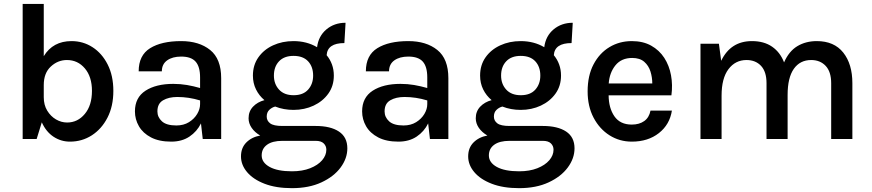

<svg xmlns="http://www.w3.org/2000/svg" viewBox="-20 -705 4424 974"><path d="M95 0V-685H202V-420Q248.5 -496.5 343 -496.5Q401.5 -496.5 449.5 -465.5Q497.5 -434.5 526.2 -377.8Q555 -321 555 -244Q555 -166 525.2 -108.2Q495.5 -50.5 445.8 -18.5Q396 13.5 335 13.5Q289.5 13.5 251.8 -11.2Q214 -36 192 -84.5L166 0ZM202 -212Q202 -172.5 219.5 -143.8Q237 -115 264 -99.2Q291 -83.5 320.5 -83.5Q374 -83.5 410.2 -127Q446.5 -170.5 446.5 -244Q446.5 -315.5 410.5 -358Q374.5 -400.5 319.5 -400.5Q273.5 -400.5 237.8 -367.5Q202 -334.5 202 -273.5Z M848.5 13.5Q787 13.5 746 -8Q705 -29.5 684.8 -64.5Q664.5 -99.5 664.5 -140Q664.5 -210 718 -244.8Q771.5 -279.5 859 -279.5Q895 -279.5 928.5 -273.8Q962 -268 995 -258.5V-312Q995 -367 972.2 -392.5Q949.5 -418 899 -418Q855 -418 828 -398.8Q801 -379.5 801 -343H683.5Q683.5 -424.5 741.5 -460.5Q799.5 -496.5 899 -496.5Q990 -496.5 1046 -451.5Q1102 -406.5 1102 -308.5V0H1008.5L999.5 -79Q979.5 -38 941.2 -12.2Q903 13.5 848.5 13.5ZM778.5 -140Q778.5 -110.5 801.5 -89.5Q824.5 -68.5 874.5 -68.5Q911.5 -68.5 938.5 -85.2Q965.5 -102 980.2 -126.8Q995 -151.5 995 -176.5V-195.5Q937.5 -213 879.5 -213Q836 -213 807.2 -196.2Q778.5 -179.5 778.5 -140Z M1469 -147.5Q1419 -147.5 1376 -164.5Q1359 -160 1346 -147.5Q1333 -135 1333 -113.5Q1333 -92.5 1350.5 -79.2Q1368 -66 1412.5 -66H1581.5Q1656.5 -66 1699.2 -37.8Q1742 -9.5 1742 47.5Q1742 98.5 1707.8 144.8Q1673.5 191 1610.5 220.2Q1547.5 249.5 1461 249.5Q1380 249.5 1322.2 227.2Q1264.5 205 1233.5 168.2Q1202.5 131.5 1202.5 88.5Q1202.5 45 1229.5 17.8Q1256.5 -9.5 1300 -17.5Q1272.5 -33.5 1256.8 -56.2Q1241 -79 1241 -105Q1241 -140 1263.5 -163.8Q1286 -187.5 1321.5 -197Q1294.5 -219.5 1278.8 -251.2Q1263 -283 1263 -321.5Q1263 -375 1290.8 -414.2Q1318.5 -453.5 1365.2 -475Q1412 -496.5 1469 -496.5Q1536 -496.5 1588.5 -465.5Q1595.5 -522 1635.8 -555.8Q1676 -589.5 1733 -589.5L1727 -486.5Q1641 -486.5 1637 -425Q1654.5 -404 1664 -378Q1673.5 -352 1673.5 -321.5Q1673.5 -269 1645.5 -230Q1617.5 -191 1571 -169.2Q1524.5 -147.5 1469 -147.5ZM1469.5 -222Q1518 -222 1543.2 -250.5Q1568.5 -279 1568.5 -321.5Q1568.5 -366.5 1543 -394Q1517.5 -421.5 1469 -421.5Q1421.5 -421.5 1395.5 -394Q1369.5 -366.5 1369.5 -321.5Q1369.5 -279 1395.5 -250.5Q1421.5 -222 1469.5 -222ZM1307.5 83.5Q1307.5 119.5 1347.8 141.8Q1388 164 1461 164Q1514 164 1553.2 148.5Q1592.5 133 1614 108Q1635.5 83 1635.5 54.5Q1635.5 35.5 1622.2 22.5Q1609 9.5 1581.5 9.5H1412.5Q1362 9.5 1334.8 29.2Q1307.5 49 1307.5 83.5Z M2001 13.5Q1939.5 13.5 1898.5 -8Q1857.5 -29.5 1837.2 -64.5Q1817 -99.5 1817 -140Q1817 -210 1870.5 -244.8Q1924 -279.5 2011.5 -279.5Q2047.5 -279.5 2081 -273.8Q2114.5 -268 2147.5 -258.5V-312Q2147.5 -367 2124.8 -392.5Q2102 -418 2051.5 -418Q2007.5 -418 1980.5 -398.8Q1953.5 -379.5 1953.5 -343H1836Q1836 -424.5 1894 -460.5Q1952 -496.5 2051.5 -496.5Q2142.5 -496.5 2198.5 -451.5Q2254.5 -406.5 2254.5 -308.5V0H2161L2152 -79Q2132 -38 2093.8 -12.2Q2055.5 13.5 2001 13.5ZM1931 -140Q1931 -110.5 1954 -89.5Q1977 -68.5 2027 -68.5Q2064 -68.5 2091 -85.2Q2118 -102 2132.8 -126.8Q2147.5 -151.5 2147.5 -176.5V-195.5Q2090 -213 2032 -213Q1988.5 -213 1959.8 -196.2Q1931 -179.5 1931 -140Z M2621.5 -147.5Q2571.5 -147.5 2528.5 -164.5Q2511.5 -160 2498.5 -147.5Q2485.5 -135 2485.5 -113.5Q2485.5 -92.5 2503 -79.2Q2520.5 -66 2565 -66H2734Q2809 -66 2851.8 -37.8Q2894.5 -9.5 2894.5 47.5Q2894.5 98.5 2860.2 144.8Q2826 191 2763 220.2Q2700 249.5 2613.5 249.5Q2532.5 249.5 2474.8 227.2Q2417 205 2386 168.2Q2355 131.5 2355 88.5Q2355 45 2382 17.8Q2409 -9.5 2452.5 -17.5Q2425 -33.5 2409.2 -56.2Q2393.5 -79 2393.5 -105Q2393.5 -140 2416 -163.8Q2438.5 -187.5 2474 -197Q2447 -219.5 2431.2 -251.2Q2415.5 -283 2415.5 -321.5Q2415.5 -375 2443.2 -414.2Q2471 -453.5 2517.8 -475Q2564.5 -496.5 2621.5 -496.5Q2688.5 -496.5 2741 -465.5Q2748 -522 2788.2 -555.8Q2828.5 -589.5 2885.5 -589.5L2879.5 -486.5Q2793.5 -486.5 2789.5 -425Q2807 -404 2816.5 -378Q2826 -352 2826 -321.5Q2826 -269 2798 -230Q2770 -191 2723.5 -169.2Q2677 -147.5 2621.5 -147.5ZM2622 -222Q2670.5 -222 2695.8 -250.5Q2721 -279 2721 -321.5Q2721 -366.5 2695.5 -394Q2670 -421.5 2621.5 -421.5Q2574 -421.5 2548 -394Q2522 -366.5 2522 -321.5Q2522 -279 2548 -250.5Q2574 -222 2622 -222ZM2460 83.5Q2460 119.5 2500.2 141.8Q2540.5 164 2613.5 164Q2666.5 164 2705.8 148.5Q2745 133 2766.5 108Q2788 83 2788 54.5Q2788 35.5 2774.8 22.5Q2761.5 9.5 2734 9.5H2565Q2514.5 9.5 2487.2 29.2Q2460 49 2460 83.5Z M3185 13.5Q3123 13.5 3072.2 -18.5Q3021.5 -50.5 2991.2 -108Q2961 -165.5 2961 -241.5Q2961 -321.5 2991 -378.5Q3021 -435.5 3071.8 -466Q3122.5 -496.5 3185 -496.5Q3242 -496.5 3283.2 -473.5Q3324.5 -450.5 3349.8 -411.5Q3375 -372.5 3384 -323.2Q3393 -274 3386 -221.5H3067.5Q3068 -156.5 3097 -114.8Q3126 -73 3185 -73Q3223 -73 3248 -90.8Q3273 -108.5 3280 -144H3388.5Q3377.5 -73 3322.5 -29.8Q3267.5 13.5 3185 13.5ZM3187 -411Q3132.5 -411 3102.2 -373.8Q3072 -336.5 3068 -281.5H3289Q3289 -312.5 3279.8 -342.2Q3270.5 -372 3248.2 -391.5Q3226 -411 3187 -411Z M3533.5 0V-483H3627L3638.5 -396.5Q3686.5 -496.5 3794.5 -496.5Q3856 -496.5 3897 -468Q3938 -439.5 3957.5 -388.5Q3982 -445 4024.8 -470.8Q4067.5 -496.5 4123.5 -496.5Q4211.5 -496.5 4257.8 -438.2Q4304 -380 4304 -283V0H4196.5V-283Q4196.5 -341 4168.5 -370.8Q4140.5 -400.5 4095 -400.5Q4038.5 -400.5 4007 -355.8Q3975.5 -311 3975.5 -223.5V0H3868.5V-283Q3868.5 -341 3840.8 -370.8Q3813 -400.5 3767 -400.5Q3710.5 -400.5 3675.5 -354.2Q3640.5 -308 3640.5 -219.5V0Z"/></svg>

Font: Karla SemiBold
Style: Regular
Weight: 600
Designer: Jonathan Pinhorn
Version: Version 2.004; ttfautohint (v1.8.4.7-5d5b);gftools[0.9.33]